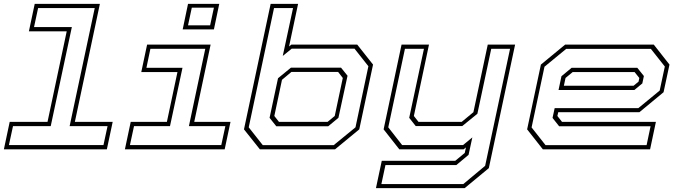

<svg xmlns="http://www.w3.org/2000/svg" viewBox="-47 -770 3499 990"><path d="M-27 0 3 -141.5H198L297 -608.5H102L132 -750H468L339 -141.5H534L504 0ZM-1 -22H486.5L507.5 -119.5H312L441.5 -728.5H149.5L128.5 -630.5H323.5L214.5 -119.5H20Z M895 -618.5 922.5 -750H1083.5L1056 -618.5ZM922.5 -639.5H1036.5L1056 -730.5H942ZM597 0 627 -141.5H813.5L868 -398.5H681.5L711.5 -540H1039L954.5 -141.5H1141.5L1111.5 0ZM623 -22H1094L1115 -119.5H927L1011.5 -518.5H728.5L708 -420.5H894L829.5 -119.5H644Z M1293 0 1211 -103 1348.5 -750H1490L1443.5 -530.5L1455.5 -540H1795L1876.5 -437L1805.5 -103L1680.5 0ZM1308 -21.5H1673.5L1786 -113.5L1852.5 -428.5L1781 -519H1457L1411 -481.5L1464 -728.5H1366L1235.5 -113.5ZM1377.5 -119 1343 -162.5 1386.5 -366.5 1453 -421H1711.5L1745 -379.5L1698 -162.5L1645.5 -119ZM1391.5 -141.5H1642L1679 -172L1720.5 -368L1696.5 -399H1455.5L1407 -358.5L1367.5 -172Z M2012 0 1931 -103 2023.5 -540H2165L2087 -172L2111 -141.5H2333.5L2394 -191.5L2468 -540H2609L2473.5 97L2349 200H1891.5L1921.5 59H2300.5L2349.5 18.5L2355.5 -10L2343.5 0ZM1919.5 179H2342L2454.5 85L2583 -518.5H2486L2414.5 -183.5L2336.5 -120H2096.5L2063 -162.5L2139 -518.5H2041L1955 -113.5L2026.5 -22H2340.5L2388.5 -61.5L2369 28.5L2306 81H1940.5Z M3324 -540 3405 -437 3374.5 -294.5 3250 -191.5H2831.5L2827 -172L2851 -141.5H3335L3305 0H2752L2671 -103L2742 -437L2867 -540ZM3309 -518H2872.5L2760.5 -426L2694 -113L2766 -21.5H3287L3307.5 -119H2836L2802 -162L2813 -212.5H3244.5L3354.5 -303L3381 -427ZM3239 -420.5 3273 -378 3265 -340 3224 -306H2833L2848 -377L2900.5 -420.5ZM3225 -398.5H2906L2869 -368L2860.5 -328H3220L3245.5 -349L3249.5 -368Z"/></svg>

Font: Tourney Expanded ExtraLight
Style: Italic
Weight: 200
Width: 7
Italic angle: -12°
Designer: Tyler Finck
Foundry: Etcetera Type Co
Version: Version 1.010; ttfautohint (v1.8.3)